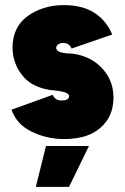

<svg xmlns="http://www.w3.org/2000/svg" viewBox="-20 -532 489 751"><path d="M120 199H250L328 39H160ZM419 -397Q395 -453 349 -482Q300 -513 225 -512Q147 -511 88 -469Q29 -426 29 -345Q30 -284 66 -239Q83 -216 109.5 -201.5Q136 -187 170 -181Q173 -180 177.5 -179.5Q182 -179 188 -179Q248 -173 250 -158Q251 -149 244 -144Q237 -139 220 -139Q196 -139 186 -161L25 -103Q45 -46 102 -18Q159 11 228 12Q310 12 357 -20Q423 -65 424 -149Q424 -231 360 -283Q324 -312 271 -321Q269 -321 262.5 -322Q256 -323 245 -323Q202 -326 200 -343Q199 -352 207 -358Q215 -364 228 -364Q239 -364 247 -359Q255 -353 260 -342Z"/></svg>

Font: Unageo
Style: Black
Weight: 900
Designer: Richard Sepsi
Foundry: Richard Sepsi
Version: Version 2.000